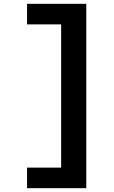

<svg xmlns="http://www.w3.org/2000/svg" viewBox="-20 -803 600 1008"><path d="M122 185V77H301V-675H122V-783H433V185Z"/></svg>

Font: Ubuntu Sans Mono
Style: Regular
Weight: 400
Monospace: yes
Designer: Dalton Maag Ltd
Foundry: Dalton Maag Ltd
Version: Version 1.006